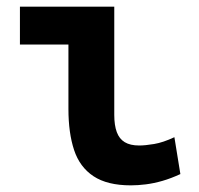

<svg xmlns="http://www.w3.org/2000/svg" viewBox="-20 -546 600 578"><path d="M374 12Q303 12 261.5 -15.5Q220 -43 203 -94.5Q186 -146 186 -218V-412H40V-526H324V-200Q324 -169 331.5 -148.5Q339 -128 355.5 -118Q372 -108 399 -108Q417 -108 444 -112.5Q471 -117 505 -133L523 -22Q495 -9 469 -1.5Q443 6 419 9Q395 12 374 12Z"/></svg>

Font: Ubuntu Sans Mono
Style: Regular
Weight: 400
Monospace: yes
Designer: Dalton Maag Ltd
Foundry: Dalton Maag Ltd
Version: Version 1.006